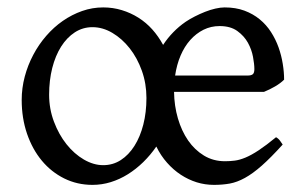

<svg xmlns="http://www.w3.org/2000/svg" viewBox="-20 -489 833 523"><path d="M578.1 -418Q554.7 -418 534.4 -408Q514.2 -397.9 498.3 -380.1Q482.4 -362.3 471.9 -337.6Q461.4 -313 457 -283.2H653.8Q664.6 -283.2 668.7 -286.9Q672.9 -290.5 672.9 -300.8Q672.9 -314 669.2 -334Q665.5 -354 655.3 -372.6Q645 -391.1 626.5 -404.5Q607.9 -418 578.1 -418ZM378.9 -222.2Q378.9 -261.2 366.5 -296.1Q354 -331.1 333.3 -357.4Q312.5 -383.8 286.1 -399.4Q259.8 -415 231.9 -415Q205.6 -415 183.8 -400.9Q162.1 -386.7 146.5 -362.1Q130.9 -337.4 122.3 -303.7Q113.8 -270 113.8 -231Q113.8 -192.4 127 -157.5Q140.1 -122.6 161.1 -96.2Q182.1 -69.8 208.5 -54.4Q234.9 -39.1 261.2 -39.1Q287.6 -39.1 309.1 -53Q330.6 -66.9 346.2 -91.6Q361.8 -116.2 370.4 -149.7Q378.9 -183.1 378.9 -222.2ZM753.9 -272Q744.1 -262.2 729.5 -253.7Q714.8 -245.1 699.2 -238.8H454.1Q454.6 -200.7 464.6 -166.5Q474.6 -132.3 492.4 -106.4Q510.3 -80.6 535.6 -65.2Q561 -49.8 592.8 -49.8Q606.4 -49.8 619.6 -51.5Q632.8 -53.2 648.7 -59.8Q664.6 -66.4 684.6 -79.6Q704.6 -92.8 731.9 -115.2Q738.3 -111.8 742.9 -105.5Q747.6 -99.1 750 -95.2Q717.8 -59.6 693.1 -37.8Q668.5 -16.1 647.2 -4.4Q626 7.3 606 11Q585.9 14.6 563 14.6Q538.6 14.6 515.9 7.6Q493.2 0.5 472.7 -12.9Q452.1 -26.4 435.1 -45.7Q418 -64.9 405.8 -89.8Q390.1 -66.9 370.4 -47.6Q350.6 -28.3 328.4 -14.4Q306.2 -0.5 281.7 7.1Q257.3 14.6 231.9 14.6Q190.4 14.6 155 -2.9Q119.6 -20.5 94 -51.3Q68.4 -82 53.7 -124.5Q39.1 -167 39.1 -216.8Q39.1 -249 47.4 -280.3Q55.7 -311.5 70.6 -339.6Q85.4 -367.7 106 -391.4Q126.5 -415 151.1 -432.1Q175.8 -449.2 203.6 -459Q231.4 -468.8 261.2 -468.8Q287.6 -468.8 311.8 -461.4Q335.9 -454.1 356.9 -440.9Q377.9 -427.7 394.8 -408.9Q411.6 -390.1 424.3 -366.7Q436.5 -385.3 451.9 -401.1Q467.3 -417 485.8 -429.7Q496.6 -437 510.5 -444.1Q524.4 -451.2 538.6 -456.8Q552.7 -462.4 566.7 -465.6Q580.6 -468.8 591.8 -468.8Q622.1 -468.8 645.8 -460Q669.4 -451.2 687.5 -436.3Q705.6 -421.4 718.3 -401.6Q731 -381.8 738.8 -359.9Q746.6 -337.9 750.2 -315.2Q753.9 -292.5 753.9 -272Z"/></svg>

Font: Gentium Plus Eur
Style: Regular
Weight: 400
Designer: J. Victor Gaultney, Annie Olsen, Iska Routamaa, Becca Hirsbrunner
Foundry: SIL International
Version: Version 5.000